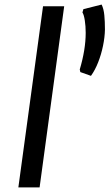

<svg xmlns="http://www.w3.org/2000/svg" viewBox="-20 -827 482 846"><path d="M380.8 -492.8 334 -509.4 331.4 -520.9Q344.2 -563.7 350.9 -604.5Q357.6 -645.3 357.6 -682.2Q357.6 -711.7 353.7 -736.7Q349.9 -761.7 343.3 -772.1L347.5 -786.7L427.8 -806.9Q437.1 -787.7 439.7 -759.8Q442.4 -732 442.4 -696.7Q441.7 -662.8 433.9 -625Q426.1 -587.1 412.5 -552.5Q398.9 -517.9 380.8 -492.8ZM154.5 -1.3H60.9L169.6 -799.3H262.8Z"/></svg>

Font: Merriweather Sans Variable Regular
Style: Italic
Weight: 300
Italic angle: -8°
Designer: Eben Sorkin
Foundry: Eben Sorkin
Version: Version 2.001